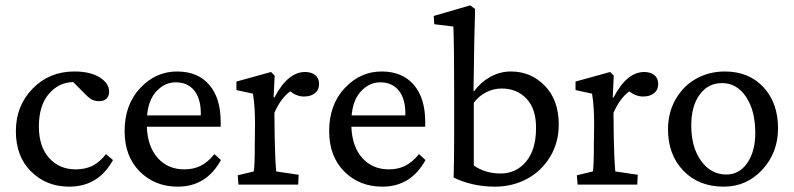

<svg xmlns="http://www.w3.org/2000/svg" viewBox="-20 -698 3002 726"><path d="M241.2 7.8Q155.8 7.8 97.9 -49.1Q40 -106 40 -202.1Q40 -297.9 103.3 -362.8Q166.5 -427.7 260.7 -427.7Q321.8 -427.7 357.2 -405.3Q392.6 -382.8 392.6 -351.6Q392.6 -335 382.8 -325.2Q373 -315.4 355.5 -315.4Q339.4 -315.4 327.9 -321.3Q316.4 -327.1 299.8 -344.7L256.8 -387.7Q202.1 -386.7 164.6 -342.8Q127 -298.8 127 -219.7Q127 -143.6 165.8 -100.6Q204.6 -57.6 265.6 -57.6Q302.7 -57.6 329.6 -71Q356.4 -84.5 380.9 -115.2L407.2 -92.8Q352.1 7.8 241.2 7.8Z M652.3 7.8Q565.4 7.8 508.3 -49.6Q451.2 -106.9 451.2 -202.1Q451.2 -302.7 510.7 -365.7Q570.3 -428.7 652.3 -427.7Q729 -426.8 771.7 -376.7Q814.5 -326.7 814.5 -236.3V-218.8H535.2Q538.1 -143.1 576.7 -100.3Q615.2 -57.6 676.8 -57.6Q711.4 -57.6 738.5 -71Q765.6 -84.5 791 -115.2L815.4 -92.8Q760.3 7.8 652.3 7.8ZM644.5 -386.7Q604 -386.7 572.8 -354.2Q541.5 -321.8 536.1 -261.7H739.3V-269.5Q739.3 -325.2 714.1 -356Q689 -386.7 644.5 -386.7Z M881.8 0 878.9 -35.2 939.5 -49.8Q943.4 -69.3 943.4 -154.3L944.3 -230.5Q944.3 -294.9 936.5 -343.8L874 -357.4V-389.6L1004.9 -425.8L1018.6 -412.1L1014.6 -330.1L1017.6 -329.1Q1067.9 -425.8 1133.8 -425.8Q1157.2 -425.8 1171.9 -414.1Q1186.5 -402.3 1186.5 -380.9Q1186.5 -357.9 1170.7 -345.5Q1154.8 -333 1129.9 -333Q1102.5 -333 1077.1 -352.5Q1041.5 -326.2 1017.6 -271.5L1018.6 -180.7Q1020 -98.6 1024.4 -49.8L1109.4 -37.1L1107.4 0Z M1425.8 7.8Q1338.9 7.8 1281.7 -49.6Q1224.6 -106.9 1224.6 -202.1Q1224.6 -302.7 1284.2 -365.7Q1343.8 -428.7 1425.8 -427.7Q1502.4 -426.8 1545.2 -376.7Q1587.9 -326.7 1587.9 -236.3V-218.8H1308.6Q1311.5 -143.1 1350.1 -100.3Q1388.7 -57.6 1450.2 -57.6Q1484.9 -57.6 1512 -71Q1539.1 -84.5 1564.5 -115.2L1588.9 -92.8Q1533.7 7.8 1425.8 7.8ZM1418 -386.7Q1377.4 -386.7 1346.2 -354.2Q1314.9 -321.8 1309.6 -261.7H1512.7V-269.5Q1512.7 -325.2 1487.5 -356Q1462.4 -386.7 1418 -386.7Z M1695.3 -26.4Q1697.3 -93.8 1697.3 -186.5V-354.5Q1697.3 -524.4 1694.3 -597.7L1622.1 -606.4L1620.1 -637.7L1757.8 -677.7L1776.4 -664.1Q1773.4 -576.7 1770.5 -354.5L1773.4 -353.5Q1797.4 -387.2 1834 -407.5Q1870.6 -427.7 1912.1 -427.7Q1987.8 -427.7 2040.3 -373.5Q2092.8 -319.3 2092.8 -227.5Q2092.8 -159.2 2060.1 -105Q2027.3 -50.8 1972.4 -21.5Q1917.5 7.8 1851.6 7.8Q1767.1 7.8 1695.3 -26.4ZM2006.8 -210Q2008.3 -284.7 1971.7 -324Q1935.1 -363.3 1877 -363.3Q1846.7 -363.3 1819.1 -349.6Q1791.5 -335.9 1771.5 -309.6V-72.3Q1814.5 -42 1873 -42Q1931.6 -42 1969 -86.7Q2006.3 -131.3 2006.8 -210Z M2164.1 0 2161.1 -35.2 2221.7 -49.8Q2225.6 -69.3 2225.6 -154.3L2226.6 -230.5Q2226.6 -294.9 2218.8 -343.8L2156.2 -357.4V-389.6L2287.1 -425.8L2300.8 -412.1L2296.9 -330.1L2299.8 -329.1Q2350.1 -425.8 2416 -425.8Q2439.5 -425.8 2454.1 -414.1Q2468.8 -402.3 2468.8 -380.9Q2468.8 -357.9 2452.9 -345.5Q2437 -333 2412.1 -333Q2384.8 -333 2359.4 -352.5Q2323.7 -326.2 2299.8 -271.5L2300.8 -180.7Q2302.2 -98.6 2306.6 -49.8L2391.6 -37.1L2389.6 0Z M2716.8 7.8Q2622.1 7.8 2564 -52.5Q2505.9 -112.8 2505.9 -209Q2505.9 -272.9 2535.2 -323.5Q2564.5 -374 2613.3 -400.9Q2662.1 -427.7 2720.7 -427.7Q2811.5 -427.7 2866.7 -368.4Q2921.9 -309.1 2921.9 -212.9Q2921.9 -120.6 2862.5 -56.4Q2803.2 7.8 2716.8 7.8ZM2726.6 -38.1Q2775.4 -38.1 2805.7 -81.8Q2835.9 -125.5 2835.9 -195.3Q2835.9 -279.8 2801 -331.8Q2766.1 -383.8 2710 -383.8Q2657.2 -383.8 2625.5 -340.1Q2593.8 -296.4 2593.8 -223.6Q2593.8 -141.1 2631.1 -89.6Q2668.5 -38.1 2726.6 -38.1Z"/></svg>

Font: Crimson Pro
Style: Regular
Weight: 400
Designer: Jacques Le Bailly
Foundry: Baron von Fonthausen
Version: Version 1.003